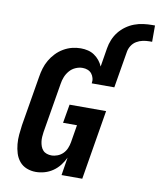

<svg xmlns="http://www.w3.org/2000/svg" viewBox="-101 -1026 921 1113"><g transform="rotate(10 360.0 -470.0)"><path d="M186 8Q158 8 132.5 -2Q107 -12 90 -32.5Q73 -53 65 -79Q57 -105 54.5 -132.5Q52 -160 54.5 -188.5Q57 -217 61 -245L110 -538Q114 -564 121.5 -589Q129 -614 142.5 -637.5Q156 -661 175.5 -681.5Q195 -702 219 -716Q243 -730 268.5 -736.5Q294 -743 320 -743Q342 -743 362.5 -738Q383 -733 400 -721.5Q417 -710 430 -694Q443 -678 451 -659L469 -769Q473 -795 483.5 -820.5Q494 -846 511 -867.5Q528 -889 551 -905.5Q574 -922 599.5 -931.5Q625 -941 651.5 -944.5Q678 -948 704 -948H720V-852H704Q685 -852 665.5 -848Q646 -844 628.5 -833.5Q611 -823 600 -805.5Q589 -788 586 -769L550 -554H417Q420 -570 416 -585Q412 -600 403 -611Q394 -622 380 -627.5Q366 -633 350 -633Q329 -633 308.5 -624Q288 -615 273.5 -598Q259 -581 251 -561Q243 -541 240 -520L191 -227Q189 -213 188 -198.5Q187 -184 189 -170Q191 -156 195.5 -143.5Q200 -131 209 -121Q218 -111 231.5 -106.5Q245 -102 259 -102Q277 -102 295 -109Q313 -116 326.5 -129.5Q340 -143 347.5 -161Q355 -179 358 -197L375 -300H293L312 -410H527L459 0H337L354 -106Q343 -82 326 -60Q309 -38 286.5 -22.5Q264 -7 238 0.5Q212 8 186 8Z"/></g></svg>

Font: Iosevka Etoile Extrabold
Style: Italic
Weight: 800
Italic angle: -9°
Designer: Belleve Invis
Foundry: Belleve Invis
Version: Version 22.1.2; ttfautohint (v1.8.4)